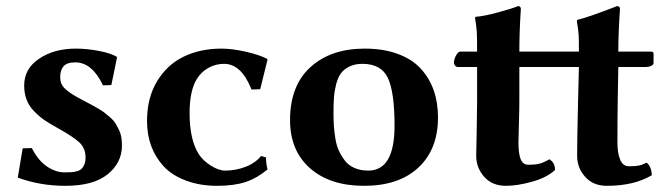

<svg xmlns="http://www.w3.org/2000/svg" viewBox="-20 -598 2184 628"><path d="M54.2 -112.8 38.1 -17.1C86.6 0.8 138.5 9.8 193.8 9.8C255 9.8 301.2 -2.8 332.3 -28.1C363.4 -53.3 378.9 -84.6 378.9 -122.1C378.9 -131.8 378.2 -141 376.7 -149.7C375.2 -158.3 372.6 -166.3 368.9 -173.8C365.2 -181.3 361.6 -188 358.2 -193.8C354.7 -199.7 349.6 -205.7 342.8 -211.9L325.2 -226.6C321 -230.5 314.2 -235.2 304.9 -240.7C295.7 -246.3 288.6 -250.3 283.7 -252.9L259.8 -265.6L236.8 -277.8C217 -288.6 202 -298.8 191.9 -308.6C181.8 -318.4 176.8 -330.6 176.8 -345.2C176.8 -360.5 180.4 -372.5 187.7 -381.1C195.1 -389.7 207.8 -394 226.1 -394C262.9 -394 293.1 -369 316.9 -318.8L344.2 -319.8L362.8 -410.2L360.8 -413.1C347.5 -420.6 328.1 -426.8 302.7 -431.6C277.3 -436.5 252.4 -439 228 -439C180.8 -439 140.9 -428.1 108.2 -406.2C75.4 -384.4 59.1 -355 59.1 -317.9C59.1 -300.9 61.8 -285.6 67.1 -271.7C72.5 -257.9 80.5 -245.5 91.1 -234.6C101.6 -223.7 112.6 -214.2 124 -206.1C133.8 -199.2 147.5 -190.9 165 -181.2C202.8 -160.3 228 -143.6 240.7 -131.1C253.4 -118.6 259.8 -102.5 259.8 -83C259.8 -73.9 258.5 -66.2 255.9 -60.1C253.3 -53.9 250.2 -49.1 246.6 -45.7C243 -42.2 237.9 -39.6 231.2 -37.8C224.5 -36.1 218.4 -35 212.9 -34.7C207.4 -34.3 200 -34.2 190.9 -34.2C171.7 -34.2 152.6 -40.6 133.5 -53.5C114.5 -66.3 98 -86.4 84 -113.8Z M712.9 -389.2C750.7 -389.2 780.6 -361.2 802.7 -305.2L831.1 -306.2L855 -402.8L853 -405.8C837.1 -414.2 814.3 -421.9 784.7 -428.7C755 -435.5 728.2 -439 704.1 -439C658.5 -439 617.7 -430.3 581.5 -413.1C545.4 -395.8 516.3 -369.1 494.1 -332.8C472 -296.5 460.9 -252.9 460.9 -202.1C460.9 -142.9 479 -93.6 515.1 -54.2C533.4 -34.3 557.8 -18.7 588.4 -7.3C619 4.1 652.8 9.8 689.9 9.8C727.4 9.8 758.5 5.6 783.4 -2.7C808.3 -11 832.2 -24.7 855 -43.9C851.7 -56.3 850.1 -69.3 850.1 -83L834 -87.9C821 -71.9 803.7 -60 782.2 -52C760.7 -44 738.9 -40 716.8 -40C702.5 -40 686.7 -45.5 669.4 -56.4C652.2 -67.3 639 -79.9 629.9 -94.2C610 -125.8 600.1 -170.4 600.1 -228C600.1 -277.2 608.2 -314.8 624.5 -340.8C634.3 -356.1 647 -368 662.6 -376.5C678.2 -384.9 695 -389.2 712.9 -389.2Z M928.7 -205.1C928.7 -138.7 950.4 -86.3 993.9 -47.9C1037.4 -9.4 1096.4 9.8 1170.9 9.8C1246.7 9.8 1306 -10.2 1348.6 -50C1391.3 -89.9 1412.6 -144.5 1412.6 -213.9C1412.6 -246.1 1408 -275.6 1398.7 -302.2C1389.4 -328.9 1375.3 -352.6 1356.4 -373.3C1337.6 -394 1312.5 -410.1 1281.2 -421.6C1250 -433.2 1213.9 -439 1172.9 -439C1099 -439 1039.8 -418.8 995.4 -378.4C950.9 -338.1 928.7 -280.3 928.7 -205.1ZM1165.5 -389.2C1206.5 -389.2 1234.3 -373.7 1248.8 -342.8C1263.3 -311.8 1270.5 -259.9 1270.5 -187C1270.5 -89 1241.9 -40 1184.6 -40C1168 -40 1153.2 -42.8 1140.1 -48.3C1127.1 -53.9 1116.6 -61.8 1108.6 -72C1100.7 -82.3 1094 -93.2 1088.6 -104.7C1083.3 -116.3 1079.3 -129.8 1076.9 -145.3C1074.5 -160.7 1072.8 -174.6 1072 -187C1071.2 -199.4 1070.8 -213.1 1070.8 -228C1070.8 -247.9 1071.3 -264.7 1072.3 -278.6C1073.2 -292.4 1075.6 -306.8 1079.3 -321.8C1083.1 -336.8 1088.3 -348.8 1095 -357.9C1101.6 -367 1110.9 -374.5 1122.8 -380.4C1134.7 -386.2 1148.9 -389.2 1165.5 -389.2Z M1477.5 -378.9H1540.5V-261.2C1540.5 -238.8 1540 -206.1 1539.1 -163.3C1538.1 -120.5 1537.6 -95.4 1537.6 -87.9C1537.6 -62.2 1546.3 -39.5 1563.7 -19.8C1581.1 -0.1 1604.8 9.8 1634.8 9.8C1659.8 9.8 1688.4 5.3 1720.5 -3.7C1752.5 -12.6 1777.5 -25.4 1795.4 -42C1795.4 -57.9 1789.2 -69.7 1776.9 -77.1C1764.2 -69.7 1753.2 -64.8 1743.9 -62.5C1734.6 -60.2 1722.8 -59.1 1708.5 -59.1C1696.1 -59.1 1687.6 -65.3 1682.9 -77.6C1678.1 -90 1675.8 -107.7 1675.8 -130.9C1675.8 -138.3 1676.3 -158.1 1677.2 -190.2C1678.2 -222.2 1678.7 -249.5 1678.7 -272V-378.9H1807.6H1829.6H1873.5L1870.6 -261.2C1868.7 -181.2 1867.7 -123.4 1867.7 -87.9C1867.7 -62.2 1876.4 -39.5 1893.8 -19.8C1911.2 -0.1 1934.9 9.8 1964.8 9.8C2024.4 9.8 2073.4 -1.8 2111.8 -24.9C2111.8 -33.4 2110.3 -41.5 2107.2 -49.3C2104.1 -57.1 2099.9 -62.7 2094.7 -65.9C2084.3 -60.7 2075.6 -57.5 2068.6 -56.2C2061.6 -54.9 2050.9 -54.2 2036.6 -54.2C2023.9 -54.2 2014.6 -61.4 2008.5 -75.7C2002.5 -90 1999.5 -108.4 1999.5 -130.9C1999.5 -184.9 1999.8 -231.9 2000.5 -272L2002.4 -378.9H2093.8C2099.3 -378.9 2104.7 -380.1 2109.9 -382.6C2115.1 -385 2117.7 -388.2 2117.7 -392.1V-422.9C2117.7 -427.1 2114.9 -429.2 2109.4 -429.2H2002.4C2002.4 -468.3 2004.2 -514.5 2007.8 -567.9C2007.8 -574.7 2004.7 -578.1 1998.5 -578.1C1935.1 -553.4 1891.8 -538.4 1868.7 -533.2L1866.7 -529.8C1870 -509 1871.9 -494.2 1872.6 -485.6C1873.2 -477 1873.5 -458.2 1873.5 -429.2H1845.7H1815.4H1678.7C1678.7 -473.1 1680.3 -519.4 1683.6 -567.9C1683.6 -574.7 1680.7 -578.1 1674.8 -578.1C1659.2 -571.9 1636.6 -564.9 1606.9 -556.9C1577.3 -548.9 1553.5 -544.3 1535.6 -543L1533.7 -540C1536.9 -519.9 1538.9 -504.1 1539.6 -492.7C1540.2 -481.3 1540.5 -460.1 1540.5 -429.2H1485.8C1481 -429.2 1476.2 -425 1471.7 -416.7C1467.1 -408.4 1464.8 -400.6 1464.8 -393.1C1464.8 -389.5 1466.1 -386.2 1468.5 -383.3C1470.9 -380.4 1474 -378.9 1477.5 -378.9Z"/></svg>

Font: Linux Biolinum G
Style: Bold
Weight: 700
Designer: Philipp H. Poll
Foundry: Philipp H. Poll
Version: Version 1.1.0